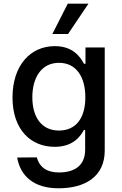

<svg xmlns="http://www.w3.org/2000/svg" viewBox="-20 -802 657 1038"><path d="M296.5 215.9C440.7 215.9 546.2 152.3 546.2 12.1V-545.5H442.1V-457H434.3C415.5 -490.8 377.8 -552.6 276.3 -552.6C144.5 -552.6 47.6 -448.5 47.6 -274.9C47.6 -100.9 146.7 -8.2 275.6 -8.2C375.7 -8.2 414.4 -64.6 433.6 -99.4H440.3V7.8C440.3 93.4 382.5 130.3 299 130.3C236.5 130.3 195.7 106.2 178.6 48.7L72.8 49.7C90.6 151.3 164.4 215.9 296.5 215.9ZM154.8 -276.3C154.8 -381 203.1 -462.4 299 -462.4C391.7 -462.4 441.4 -386.7 441.4 -276.3C441.4 -163.7 390.6 -96.2 299 -96.2C204.2 -96.2 154.8 -169 154.8 -276.3ZM263.1 -618.3H348L458.1 -782H346.2Z"/></svg>

Font: Magic Ui Pro Medium
Style: Regular
Weight: 500
Designer: Stefan Endress, Andreas Faust
Version: Version 1.000;FEAKit 1.0